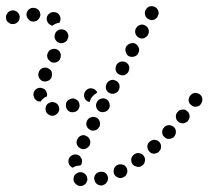

<svg xmlns="http://www.w3.org/2000/svg" viewBox="-36 -594 686 632"><path d="M239 16Q230 20 222 17H221Q217 15 214 12Q210 9 208 5Q206 1 206 -3Q206 -8 207 -12Q210 -21 219 -25Q227 -29 236 -26H237Q243 -23 247 -18Q251 -13 251 -7Q251 -5 252 -3Q251 -1 251 0Q251 2 250 3Q247 12 239 16ZM310 12Q314 9 316 5Q319 2 319 -3Q320 -7 319 -12Q317 -21 309 -26Q301 -30 292 -28H291Q287 -27 283 -25Q280 -22 277 -18Q275 -14 274 -10Q274 -5 275 -1Q277 8 285 13Q293 18 302 16Q307 14 310 12ZM378 -16Q381 -20 382 -24Q384 -28 383 -33Q383 -37 381 -41Q377 -50 368 -52Q359 -55 351 -51H350Q346 -49 343 -45Q340 -42 339 -37Q338 -33 338 -29Q338 -24 340 -20Q345 -12 354 -9Q363 -6 371 -11Q375 -13 378 -16ZM189 -60Q189 -65 190 -69V-70Q193 -78 201 -83Q209 -87 218 -85Q222 -84 226 -81Q229 -78 231 -74Q234 -70 234 -66Q235 -61 233 -57V-56Q233 -55 232 -53Q231 -51 230 -50Q228 -50 227 -49Q217 -49 209 -45Q206 -44 203 -42Q200 -43 197 -46Q194 -48 192 -52Q190 -56 189 -60ZM441 -64Q443 -73 437 -81Q432 -88 422 -90Q413 -91 406 -86L405 -85Q398 -80 396 -71Q395 -61 400 -54Q403 -50 407 -48Q411 -46 415 -45Q420 -44 424 -45Q428 -46 432 -49Q440 -55 441 -64ZM494 -110Q495 -119 489 -126Q486 -130 481 -132Q477 -133 473 -134Q468 -134 464 -132Q460 -131 457 -128L456 -127Q449 -121 449 -112Q449 -103 455 -96Q458 -92 462 -90Q466 -89 470 -88Q475 -88 479 -90Q483 -91 487 -94V-95Q494 -101 494 -110ZM217 -119Q220 -110 228 -106Q232 -104 237 -103Q241 -103 245 -104Q250 -106 253 -109Q257 -112 259 -115V-116Q263 -124 260 -133Q257 -142 249 -146Q241 -151 232 -148Q223 -145 219 -136Q214 -128 217 -119ZM543 -160Q543 -170 536 -176Q529 -182 520 -182Q511 -182 504 -175V-174Q497 -168 498 -158Q498 -149 505 -143Q508 -140 512 -138Q517 -136 521 -137Q525 -137 530 -139Q534 -140 537 -144Q543 -151 543 -160ZM249 -180Q252 -171 260 -167Q264 -164 268 -164Q273 -164 277 -165Q281 -166 285 -169Q288 -172 290 -176H291Q295 -185 292 -194Q290 -203 281 -207Q277 -209 273 -209Q268 -210 264 -208Q260 -207 256 -204Q253 -201 251 -198V-197Q246 -189 249 -180ZM588 -213Q587 -223 580 -228Q577 -231 573 -233Q568 -234 564 -233Q559 -233 555 -231Q551 -229 549 -225H548Q542 -218 543 -208Q544 -199 551 -193Q555 -190 559 -189Q563 -188 568 -188Q572 -189 576 -191Q580 -193 583 -196V-197Q589 -204 588 -213ZM150 -218Q143 -212 134 -213H133Q124 -215 118 -222Q113 -229 114 -238Q115 -248 122 -253Q130 -259 139 -258Q146 -257 151 -253Q157 -248 158 -241Q159 -239 159 -237Q159 -236 159 -235Q159 -234 159 -233Q158 -224 150 -218ZM224 -238Q228 -247 224 -256Q223 -260 220 -263Q216 -266 212 -268Q208 -270 204 -270Q199 -270 195 -268Q190 -266 187 -263Q184 -260 182 -256Q181 -252 181 -247Q181 -243 182 -239Q186 -230 194 -226Q203 -223 211 -226H212Q221 -230 224 -238ZM280 -249Q280 -245 281 -241Q282 -236 285 -233Q288 -229 292 -227Q300 -223 309 -226Q318 -228 323 -237Q327 -245 324 -254Q322 -263 313 -268Q305 -272 296 -269Q287 -266 283 -258Q281 -254 280 -249ZM630 -270Q628 -279 621 -284Q613 -289 604 -288Q595 -286 589 -278Q584 -270 585 -261Q587 -252 595 -247Q598 -244 603 -243Q607 -242 611 -243Q616 -244 620 -246Q623 -249 626 -252V-253Q631 -260 630 -270ZM274 -282Q279 -286 284 -289Q284 -290 283 -291Q283 -292 282 -294Q276 -301 267 -303Q258 -305 250 -299Q246 -296 244 -292Q242 -289 241 -284Q240 -280 241 -276Q242 -271 244 -268Q247 -264 251 -261Q255 -259 259 -258Q259 -258 259 -258Q259 -258 259 -258Q260 -263 263 -268V-269Q267 -276 274 -282ZM88 -261Q84 -263 81 -266Q77 -269 76 -274Q74 -278 74 -282V-283Q74 -292 81 -299Q87 -305 97 -305Q101 -305 105 -303Q109 -302 113 -298Q116 -295 117 -291Q119 -287 119 -282Q119 -281 119 -280Q119 -278 119 -277Q113 -275 108 -271Q102 -266 98 -260Q98 -260 97 -260Q97 -260 96 -260Q92 -260 88 -261ZM313 -301Q316 -292 324 -288Q332 -284 341 -286Q350 -289 355 -297V-298Q359 -306 357 -315Q354 -324 346 -328Q337 -333 328 -330Q320 -327 315 -319V-318Q311 -310 313 -301ZM90 -348Q90 -344 92 -339Q94 -335 97 -332Q100 -329 104 -327Q113 -324 122 -328Q130 -331 134 -340V-341Q135 -345 135 -349Q135 -354 134 -358Q132 -362 129 -365Q125 -368 121 -370Q113 -373 104 -370Q95 -366 92 -357Q90 -353 90 -348ZM345 -362Q348 -353 356 -349Q365 -344 374 -347Q382 -350 387 -358V-359Q391 -367 389 -376Q386 -385 378 -389Q369 -393 361 -391Q352 -388 347 -380V-379Q343 -371 345 -362ZM119 -412Q119 -408 120 -404Q122 -399 125 -396Q128 -393 132 -390Q140 -386 149 -389Q158 -392 162 -400V-401Q164 -405 164 -409Q165 -414 163 -418Q162 -422 159 -426Q156 -429 152 -431Q144 -435 135 -432Q126 -430 122 -421Q120 -417 119 -412ZM378 -423Q380 -414 388 -409Q397 -405 406 -408Q415 -410 419 -419Q424 -427 421 -436Q418 -445 410 -450Q402 -454 393 -451Q384 -448 379 -440Q375 -431 378 -423ZM144 -479V-478Q143 -474 144 -469Q145 -465 148 -461Q150 -458 154 -455Q158 -453 162 -452Q172 -451 179 -456Q187 -461 188 -471H189Q190 -480 185 -488Q179 -496 170 -497Q166 -498 161 -497Q157 -496 153 -493Q150 -491 147 -487Q145 -483 144 -479ZM409 -492Q408 -488 410 -483Q411 -479 414 -476Q417 -472 421 -470Q425 -468 429 -467Q433 -467 438 -468Q442 -470 445 -473Q449 -475 451 -479V-480Q456 -488 453 -497Q450 -506 442 -510Q434 -515 425 -512Q416 -509 412 -501L411 -500Q409 -496 409 -492ZM131 -512H130Q122 -516 119 -525Q116 -534 120 -542Q122 -546 126 -549Q129 -552 133 -553Q138 -555 142 -554Q147 -554 151 -552Q159 -548 162 -539Q165 -530 161 -522Q161 -521 160 -521Q160 -520 160 -519Q158 -519 157 -519Q148 -517 140 -512Q139 -511 137 -509Q136 -510 134 -510Q132 -511 131 -512ZM23 -522Q26 -525 27 -529Q29 -533 29 -538Q29 -542 27 -546Q23 -555 15 -558Q6 -562 -2 -558H-3Q-7 -556 -10 -553Q-13 -549 -15 -545Q-17 -541 -16 -537Q-16 -532 -15 -528Q-13 -524 -10 -521Q-6 -518 -2 -516Q2 -514 6 -515Q11 -515 15 -516V-517Q20 -518 23 -522ZM89 -529Q96 -536 97 -545Q97 -549 95 -554Q94 -558 91 -561Q88 -564 84 -566Q80 -568 75 -568Q65 -569 58 -562Q52 -556 51 -547Q51 -542 53 -538Q54 -534 57 -531Q60 -527 64 -525Q68 -523 73 -523Q83 -523 89 -529ZM442 -544Q444 -535 453 -531Q461 -526 470 -529Q479 -532 483 -540V-541Q488 -549 485 -558Q482 -567 474 -571Q466 -575 457 -573Q448 -570 444 -562L443 -561Q439 -553 442 -544Z"/></svg>

Font: FRB American Cursive Guidelines Dotted Extrabold
Style: Bold Italic
Weight: 800
Italic angle: -25°
Version: Version 2.0;Modular Font Editor K font №1